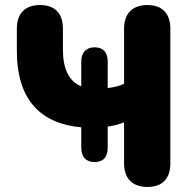

<svg xmlns="http://www.w3.org/2000/svg" viewBox="-20 -734 761 763"><path d="M566 9C625 9 657 -24 657 -85V-620C657 -681 624 -714 566 -714C507 -714 473 -681 473 -620V-401C457 -393 433 -387 408 -384V-490C408 -526 390 -546 356 -546C323 -546 303 -526 303 -490V-391C253 -411 230 -462 230 -537V-620C230 -681 198 -714 139 -714C80 -714 47 -681 47 -620V-531C47 -334 145 -242 303 -228V-147C303 -110 322 -90 356 -90C390 -90 408 -110 408 -147V-231C431 -234 454 -240 473 -248V-85C473 -24 507 9 566 9Z"/></svg>

Font: Nunito Black
Style: Regular
Weight: 900
Designer: Vernon Adams
Foundry: Vernon Adams
Version: Version 3.602